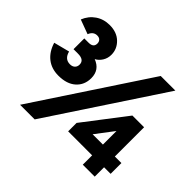

<svg xmlns="http://www.w3.org/2000/svg" viewBox="-162 -930 1160 1160"><g transform="rotate(45 418.0 -350.0)"><path d="M170 -276Q111 -276 70.5 -308Q30 -340 12 -399L113 -425Q126 -374 171 -374Q191 -374 202.5 -385Q214 -396 214 -414Q214 -454 160 -454H122V-546H159Q200 -546 200 -580Q200 -595 191 -604.5Q182 -614 165 -614Q132 -614 118 -578L26 -612Q45 -659 84 -685.5Q123 -712 174 -712Q235 -712 271.5 -676.5Q308 -641 308 -592Q308 -562 293 -538Q278 -514 255 -502Q322 -477 322 -406Q322 -348 282 -312Q242 -276 170 -276ZM131 12 609 -712H734L256 12ZM450 -80V-152L657 -422H757V-172H813V-80H757V0H655V-80ZM567 -172H655V-288Z"/></g></svg>

Font: ReCut ExtraBold
Style: Regular
Weight: 800
Designer: Giant Group (for alternate capitals set)
Version: Version 2.002;FEAKit 1.0